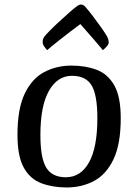

<svg xmlns="http://www.w3.org/2000/svg" viewBox="-20 -813 599 846"><path d="M274 13Q212 13 162.5 -5.5Q113 -24 85 -74Q57 -124 57 -219Q57 -334 89 -400.5Q121 -467 175 -495.5Q229 -524 295 -524Q357 -524 406 -505.5Q455 -487 483.5 -437Q512 -387 512 -292Q512 -178 480 -111Q448 -44 394 -15.5Q340 13 274 13ZM270 -32Q336 -32 372.5 -98Q409 -164 409 -292Q409 -395 383.5 -437Q358 -479 297 -479Q233 -479 195.5 -412.5Q158 -346 158 -218Q158 -116 184 -74Q210 -32 270 -32ZM188 -592Q181 -599 174.5 -608.5Q168 -618 168 -628Q168 -641 175 -651Q180 -658 198.5 -677Q217 -696 241 -718Q265 -740 286 -758.5Q307 -777 317 -784Q328 -793 337 -793Q346 -793 355 -784Q371 -766 390 -741Q409 -716 425.5 -692.5Q442 -669 451 -654Q459 -639 459 -626Q459 -618 450 -608Q441 -598 433 -592Q431 -595 420 -608Q409 -621 393.5 -639Q378 -657 362 -675Q346 -693 334 -707Q315 -693 291 -674.5Q267 -656 244.5 -638.5Q222 -621 206.5 -608Q191 -595 188 -592Z"/></svg>

Font: BriemHand
Style: Regular
Weight: 400
Designer: Gunnlaugur SE Briem, Eben Sorkin
Foundry: Sorkin Type
Version: Version 1.001; ttfautohint (v1.8.4.7-5d5b)